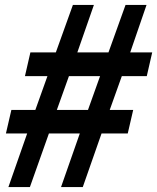

<svg xmlns="http://www.w3.org/2000/svg" viewBox="-20 -757 636 777"><path d="M90 -217H4L26 -312H123L172 -449H81L103 -545H206L275 -737H360L293 -545H419L488 -737H573L507 -545H596L574 -449H473L424 -312H519L497 -217H391L315 0H227L303 -217H178L101 0H14ZM336 -312 385 -449H259L210 -312Z"/></svg>

Font: KaiGen Gothic CN Bold
Style: Bold
Weight: 700
Designer: Ryoko NISHIZUKA  (kana & ideographs); Paul D. Hunt (Latin, Greek & Cyrillic); Wenlong ZHANG  (bopomofo); Sandoll Communi
Foundry: Adobe Systems Incorporated
Version: Version 1.002.20150501